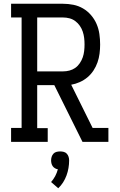

<svg xmlns="http://www.w3.org/2000/svg" viewBox="-20 -755 640 1022"><path d="M39 0V-74H95V-662H39V-735H315Q343 -735 370.5 -729.5Q398 -724 422 -710Q446 -696 464.5 -674.5Q483 -653 494 -627.5Q505 -602 509 -574Q513 -546 513 -518Q513 -494 510 -470Q507 -446 499 -423Q491 -400 477.5 -379.5Q464 -359 445.5 -343.5Q427 -328 404.5 -318Q382 -308 359 -304L473 -74H557V0H419L269 -302H178V-73H234V0ZM315 -375Q333 -375 350 -379.5Q367 -384 381 -394Q395 -404 405 -419Q415 -434 420.5 -450Q426 -466 428 -483.5Q430 -501 430 -518Q430 -536 428 -553Q426 -570 420.5 -586.5Q415 -603 405 -617.5Q395 -632 381 -642.5Q367 -653 350 -657.5Q333 -662 315 -662H178V-375ZM290 247 252 214Q265 199 274 182Q283 165 288 146Q280 145 272.5 140.5Q265 136 260.5 129.5Q256 123 254 115Q252 107 252 99Q252 89 255 79.5Q258 70 264.5 63Q271 56 280.5 53.5Q290 51 300 51Q310 51 319.5 53.5Q329 56 335.5 63Q342 70 345 79.5Q348 89 348 99Q348 119 344.5 139.5Q341 160 334 179Q327 198 316 215.5Q305 233 290 247Z"/></svg>

Font: Iosevka Etoile
Style: Regular
Weight: 400
Designer: Belleve Invis
Foundry: Belleve Invis
Version: Version 33.2.4